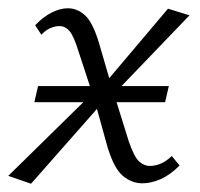

<svg xmlns="http://www.w3.org/2000/svg" viewBox="-23 -438 483 464"><path d="M321 5Q296 5 274.5 -12.5Q253 -30 237 -82L206 -194L167 -313Q155 -352 144.5 -363.5Q134 -375 121 -375Q110 -375 98.5 -370Q87 -365 77 -354L62 -377Q81 -397 101.5 -407.5Q122 -418 141 -418Q165 -418 184 -399.5Q203 -381 218 -328L246 -232L288 -97Q301 -59 313 -48Q325 -37 339 -37Q353 -37 366.5 -43Q380 -49 392 -61L411 -38Q388 -15 365 -5Q342 5 321 5ZM52 6 -3 -13 216 -228 230 -196ZM238 -196 224 -229 383 -417 435 -401ZM60 -191 69 -230H385L376 -191Z"/></svg>

Font: Ysabeau Infant Light
Style: Italic
Weight: 300
Italic angle: -12°
Designer: Christian Thalmann (Catharsis Fonts)
Version: Version 2.001;gftools[0.9.30]; featfreeze: ss01,ss02,lnum